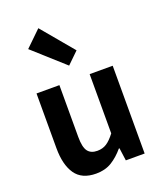

<svg xmlns="http://www.w3.org/2000/svg" viewBox="-167 -1030 971 1151"><g transform="rotate(-20 318.5 -455.0)"><path d="M246 14Q155 14 114 -45.5Q73 -105 73 -211V-560H219V-229Q219 -164 238.5 -138Q258 -112 299 -112Q333 -112 358.5 -128.5Q384 -145 412 -182V-560H559V0H439L428 -81H424Q388 -38 346 -12Q304 14 246 14ZM314 -650 117 -827 217 -924 387 -721Z"/></g></svg>

Font: Source Han Sans TC
Style: Bold
Weight: 700
Designer: Ryoko NISHIZUKA Ë•øÂ°öÊ∂ºÂ≠ê (kana, bopomofo & ideographs); Paul D. Hunt (Latin, Greek & Cyrillic); Sandoll Communicatio
Foundry: Adobe
Version: Version 2.004;hotconv 1.0.118;makeotfexe 2.5.65603